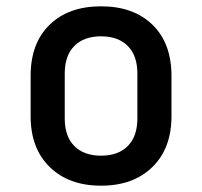

<svg xmlns="http://www.w3.org/2000/svg" viewBox="-20 -579 640 608"><path d="M300 9Q198 9 137.5 -50Q77 -109 77 -211V-339Q77 -442 137 -500.5Q197 -559 300 -559Q403 -559 463 -500.5Q523 -442 523 -339V-211Q523 -109 462.5 -50Q402 9 300 9ZM300 -86Q354 -86 384.5 -116.5Q415 -147 415 -204V-346Q415 -403 384.5 -433.5Q354 -464 300 -464Q246 -464 215.5 -433.5Q185 -403 185 -346V-204Q185 -147 215.5 -116.5Q246 -86 300 -86Z"/></svg>

Font: JetBrains Mono NL SemiBold
Style: Regular
Weight: 600
Designer: Philipp Nurullin, Konstantin Bulenkov
Foundry: JetBrains
Version: Version 2.304; ttfautohint (v1.8.4.7-5d5b)